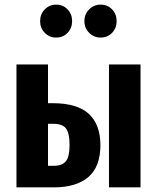

<svg xmlns="http://www.w3.org/2000/svg" viewBox="-20 -808 677 828"><path d="M413 -182Q413 -89 361 -44.5Q309 0 213 0H51V-530H187V-363H207Q313 -363 363 -317Q413 -271 413 -182ZM450 -530H586V0H450ZM280 -183Q280 -233 265 -253.5Q250 -274 210 -274H187V-93H212Q248 -93 264 -112.5Q280 -132 280 -183ZM291 -717Q291 -687 271.5 -666.5Q252 -646 222 -646Q193 -646 173 -666.5Q153 -687 153 -717Q153 -747 173 -767.5Q193 -788 222 -788Q252 -788 271.5 -767.5Q291 -747 291 -717ZM483 -717Q483 -687 463.5 -666.5Q444 -646 414 -646Q385 -646 364.5 -666.5Q344 -687 344 -717Q344 -747 364.5 -767.5Q385 -788 414 -788Q444 -788 463.5 -767.5Q483 -747 483 -717Z"/></svg>

Font: Fira Sans Extra Condensed SemiBold
Style: Regular
Weight: 600
Width: 1
Designer: Carrois Corporate & Edenspiekermann AG
Foundry: Carrois Corporate GbR & Edenspiekermann AG
Version: Version 4.203